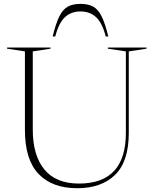

<svg xmlns="http://www.w3.org/2000/svg" viewBox="-20 -960 794 990"><path d="M629 -274.5V-695L536 -709V-715H735.5V-709L644 -695V-274.5Q644 -127 573.2 -58.2Q502.5 10.5 378.5 10.5Q249 10.5 178.8 -63.2Q108.5 -137 108.5 -289V-695L16.5 -709V-715H240.5V-709L149 -695V-291.5Q149 -159 208.8 -86.2Q268.5 -13.5 387 -13.5Q629 -13.5 629 -274.5ZM395 -901Q346 -901 314.2 -870.8Q282.5 -840.5 265 -772H251.5Q268 -840 286.2 -876.2Q304.5 -912.5 330.2 -926.2Q356 -940 395 -940Q434 -940 459.8 -926.2Q485.5 -912.5 503.8 -876.2Q522 -840 538.5 -772H525Q508 -840.5 476 -870.8Q444 -901 395 -901Z"/></svg>

Font: Newsreader 72pt ExtraLight
Style: Regular
Weight: 275
Designer: Hugues Gentile
Foundry: Production Type
Version: Version 1.003; ttfautohint (v1.8.3)